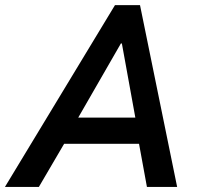

<svg xmlns="http://www.w3.org/2000/svg" viewBox="-63 -740 782 760"><path d="M392.1 -719.7H491.2L638.2 0H518.6L487.3 -170.9H190.9L90.8 0H-43.5ZM472.7 -274.4 419.4 -567.9H415.5L246.6 -274.4Z"/></svg>

Font: Reddit Sans Chocolate SemiBold
Style: Italic
Weight: 600
Italic angle: -11.25°
Designer: Stephen Hutchings
Version: Version 1.013